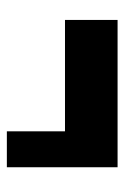

<svg xmlns="http://www.w3.org/2000/svg" viewBox="81 -538 371 574"><g transform="rotate(90 267.0 -250.5)"><path d="M479.5 -416V-85H372.1V-258.8H39.1V-416Z"/></g></svg>

Font: Paytone One
Style: Regular
Weight: 400
Designer: vernon adams
Foundry: vernon adams
Version: 1.000